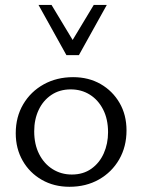

<svg xmlns="http://www.w3.org/2000/svg" viewBox="-20 -726 559 755"><path d="M253 8.5Q192.2 8.5 144.4 -18.9Q96.6 -46.2 69.3 -93.8Q41.9 -141.5 41.9 -202.1Q41.9 -266.5 71.4 -316.2Q100.8 -365.9 151.9 -394.3Q203 -422.6 267.5 -422.6Q328.3 -422.6 375.5 -395.6Q422.7 -368.5 450.1 -321.4Q477.5 -274.3 477.5 -213.1Q477.5 -149.3 448.6 -99Q419.6 -48.8 369 -20.2Q318.5 8.5 253 8.5ZM262.3 -39.7Q307.3 -39.7 339.3 -62.5Q371.3 -85.2 388.1 -123.1Q404.9 -161 404.9 -206Q404.9 -257.6 385.5 -295.4Q366.2 -333.2 333.2 -353.8Q300.2 -374.5 258.2 -374.5Q214.2 -374.5 181.7 -352.5Q149.2 -330.5 131.9 -293.4Q114.5 -256.3 114.5 -209.7Q114.5 -158.1 134.1 -119.8Q153.7 -81.5 187.3 -60.6Q220.8 -39.7 262.3 -39.7ZM241.2 -509.1 254 -549.5 348.6 -706.5H399.9L290.2 -509.1ZM241.2 -509.1 131.5 -706.5H182.7L277.9 -548.5L290.2 -509.1Z"/></svg>

Font: Ysabeau
Style: Bold
Weight: 700
Designer: Christian Thalmann (Catharsis Fonts)
Version: Version 2.000;gftools[0.9.27.dev2+g8671c4b]